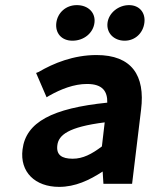

<svg xmlns="http://www.w3.org/2000/svg" viewBox="-20 -718 603 750"><path d="M381 -48 384 0H496L531 -289C548 -424 494 -503 357 -503C267 -503 189 -471 131 -437L121 -433L162 -338L172 -344C218 -370 269 -390 320 -390C382 -390 400 -360 399 -317C184 -295 81 -241 68 -134C57 -46 117 12 211 12C274 12 329 -14 381 -48ZM378 -146C338 -116 304 -98 264 -98C221 -98 199 -113 204 -151C209 -190 246 -222 389 -240ZM280 -698C237 -698 205 -668 200 -629C195 -589 220 -559 263 -559C308 -559 344 -589 349 -629C354 -668 325 -698 280 -698ZM484 -698C443 -698 405 -668 400 -629C395 -589 425 -559 467 -559C508 -559 539 -589 544 -629C549 -668 525 -698 484 -698Z"/></svg>

Font: Falling Sky
Style: SeBdObl
Weight: 600
Designer: Paul D. Hunt
Foundry: Adobe Systems Incorporated
Version: Version 1.02